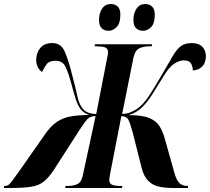

<svg xmlns="http://www.w3.org/2000/svg" viewBox="-69 -934 1043 954"><path d="M-49 0 -48 -10H-44Q-34 -10 -27 -15Q-20 -20 -8 -36Q4 -52 29 -87L152 -263Q182 -307 213 -328Q244 -349 282 -355.5Q320 -362 373 -363Q347 -372 332 -391.5Q317 -411 307 -442.5Q297 -474 285 -520Q269 -578 255 -605Q241 -632 207 -632Q176 -632 164 -616.5Q152 -601 140 -576Q111 -597 111 -636Q111 -672 131.5 -696Q152 -720 191 -720Q234 -720 252.5 -678Q271 -636 290 -560Q307 -496 316 -453.5Q325 -411 346 -390Q357 -378 373.5 -373Q390 -368 409 -367L463 -644Q466 -657 467 -664Q468 -671 468 -674Q468 -694 452 -699Q436 -704 409 -704H401L403 -714H687L685 -704H673Q645 -704 623.5 -694Q602 -684 594 -647L538 -368Q559 -368 576.5 -375Q594 -382 609 -391Q643 -414 671 -457Q699 -500 734 -560Q767 -616 787 -651.5Q807 -687 828 -703.5Q849 -720 883 -720Q919 -720 936.5 -701.5Q954 -683 954 -655Q954 -622 935.5 -603.5Q917 -585 889 -584Q889 -602 880.5 -618Q872 -634 844 -634Q821 -634 795 -616.5Q769 -599 741 -551Q711 -502 687 -464Q663 -426 636 -400Q609 -374 571 -362Q639 -362 674 -347Q709 -332 725 -305Q741 -278 751 -241L799 -70Q809 -36 824 -23Q839 -10 863 -10H866L864 0H788Q750 0 719.5 -7Q689 -14 667.5 -35.5Q646 -57 635 -99L590 -277Q578 -322 568.5 -339.5Q559 -357 534 -357L490 -131Q483 -96 479.5 -78Q476 -60 475 -52.5Q474 -45 474 -40Q474 -21 489 -15.5Q504 -10 527 -10H539L537 0H255L257 -10H269Q296 -10 316 -19.5Q336 -29 343 -65L406 -357Q388 -357 377 -351Q366 -345 354.5 -329.5Q343 -314 324 -285L198 -89Q172 -50 147.5 -31Q123 -12 85.5 -6Q48 0 -15 0ZM642 -781Q620 -781 607 -794Q594 -807 594 -835Q594 -869 609.5 -891.5Q625 -914 652 -914Q674 -914 687 -901Q700 -888 700 -861Q700 -817 681.5 -799Q663 -781 642 -781ZM471 -781Q449 -781 436 -794Q423 -807 423 -835Q423 -869 438.5 -891.5Q454 -914 482 -914Q503 -914 516 -901.5Q529 -889 529 -861Q529 -818 510.5 -799.5Q492 -781 471 -781Z"/></svg>

Font: Noto Serif Display ExtraCondensed ExtraBold
Style: Italic
Weight: 800
Width: 2
Italic angle: -12°
Designer: Monotype Design Team
Foundry: Monotype Imaging Inc.
Version: Version 2.009